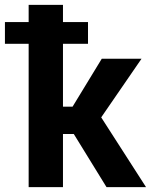

<svg xmlns="http://www.w3.org/2000/svg" viewBox="-53 -770 621 790"><path d="M206.1 -750V0H64.9V-750ZM529.3 -528.3 316.4 -218.7H168L116.7 -331.1H245.6L365.7 -528.3ZM385.3 0 235.8 -242.7 336.4 -329.1 547.9 0ZM309.1 -679.2V-589.8H-32.7V-679.2Z"/></svg>

Font: RobotoDEMO
Style: Regular
Weight: 400
Designer: Christian Robertson
Foundry: Google
Version: Version 2.136